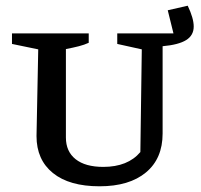

<svg xmlns="http://www.w3.org/2000/svg" viewBox="-20 -644 703 673"><path d="M638 -624Q659 -580 659 -551Q659 -520 632.5 -503.5Q606 -487 550 -482V-176Q550 -88 491.5 -39.5Q433 9 329 9Q223 9 165.5 -37.5Q108 -84 108 -167L114 -471L22 -490V-527H291V-494Q276 -487 256.5 -482Q237 -477 211 -472V-162Q211 -113 245 -86Q279 -59 342 -59Q428 -59 472 -111L477 -471L391 -490V-527H588L568 -608Z"/></svg>

Font: Piazzolla SC Medium
Style: Regular
Weight: 500
Designer: Juan Pablo del Peral
Foundry: Huerta Tipografica
Version: Version 1.330